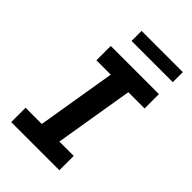

<svg xmlns="http://www.w3.org/2000/svg" viewBox="-268 -1032 1136 1136"><g transform="rotate(45 300.0 -463.5)"><path d="M54 0V-120H190L272 -615H152V-735H555V-615H419L337 -120H457V0ZM218 -843V-927H563V-843Z"/></g></svg>

Font: Iosevka SS04 Heavy Extended
Style: Italic
Weight: 900
Width: 7
Italic angle: -9°
Monospace: yes
Designer: Belleve Invis
Foundry: Belleve Invis
Version: Version 19.0.0; ttfautohint (v1.8.4)